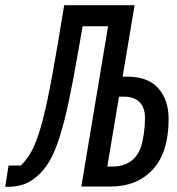

<svg xmlns="http://www.w3.org/2000/svg" viewBox="-60 -718 680 739"><path d="M-27 -81H20Q39 -99 56 -126.5Q73 -154 89.5 -204.5Q106 -255 123 -335.5Q140 -416 161 -541L187 -698H458L412 -423H430Q509 -423 549 -378.5Q589 -334 589 -260Q589 -132 528.5 -66Q468 0 365 0H253L356 -617H258L243 -531Q222 -409 204.5 -327Q187 -245 169.5 -190.5Q152 -136 134 -104Q116 -72 95 -51Q66 -22 36.5 -10.5Q7 1 -28 1H-40ZM374 -77Q420 -77 450.5 -103Q481 -129 490 -183L494 -206Q496 -221 497 -234.5Q498 -248 498 -264Q498 -305 476.5 -325.5Q455 -346 418 -346H398L353 -77Z"/></svg>

Font: IBM Plex Mono Text
Style: Italic
Weight: 450
Italic angle: -9°
Monospace: yes
Designer: Mike Abbink, Paul van der Laan, Pieter van Rosmalen
Foundry: Bold Monday
Version: Version 2.1